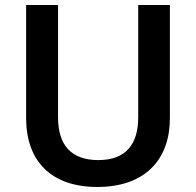

<svg xmlns="http://www.w3.org/2000/svg" viewBox="-20 -734 780 764"><path d="M656 -263V-714H530V-268C530 -162 483 -97 371 -97C264 -97 211 -156 211 -267V-714H84V-263C84 -95 182 10 367 10C562 10 656 -104 656 -263Z"/></svg>

Font: Noto Sans Syriac SemiBold
Style: Regular
Weight: 600
Designer: Patrick Giasson and the Monotype Design Team
Foundry: Monotype Imaging Inc.
Version: Version 3.000